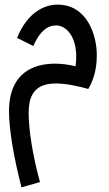

<svg xmlns="http://www.w3.org/2000/svg" viewBox="-20 -419 470 831"><path d="M73 392 153 369C122 257 104 144 104 69C104 -64 191 -81 362 -34C377 -59 399 -105 399 -180C399 -269 356 -399 229 -399C167 -399 96 -360 54 -255L124 -220C153 -285 186 -309 223 -309C271 -309 323 -250 307 -132C187 -162 19 -145 19 62C19 137 37 252 73 392Z"/></svg>

Font: Noto Sans Arabic ExtCond Med
Style: Regular
Weight: 500
Width: 2
Designer: Monotype Design Team, Nadine Chahine, Nizar Qandah and Khaled Hosny
Foundry: Monotype Imaging Inc.
Version: Version 2.012